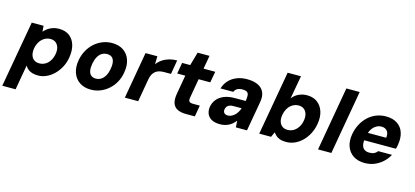

<svg xmlns="http://www.w3.org/2000/svg" viewBox="-88 -1294 4514 2088"><g transform="rotate(15 2169.5 -250.0)"><path d="M-16 220 116 -526H249L254 -461Q272 -482 296.5 -499.5Q321 -517 352 -527.5Q383 -538 421 -538Q495 -538 541 -502Q587 -466 604.5 -403.5Q622 -341 608 -262Q598 -203 571 -153Q544 -103 506 -66Q468 -29 422.5 -8.5Q377 12 330 12Q293 12 264 3.5Q235 -5 215.5 -21.5Q196 -38 183 -60L134 220ZM309 -119Q344 -119 374.5 -136Q405 -153 426 -185.5Q447 -218 455 -262Q463 -307 452.5 -339.5Q442 -372 418.5 -389.5Q395 -407 360 -407Q325 -407 294.5 -389.5Q264 -372 242.5 -339.5Q221 -307 213 -263Q206 -218 215.5 -186Q225 -154 249 -136.5Q273 -119 309 -119Z M923 12Q848 12 796 -23Q744 -58 722 -120.5Q700 -183 714 -263Q725 -324 752.5 -374Q780 -424 820.5 -460.5Q861 -497 912 -517.5Q963 -538 1019 -538Q1096 -538 1147.5 -503Q1199 -468 1220.5 -406Q1242 -344 1228 -263Q1218 -202 1190.5 -152Q1163 -102 1122 -65.5Q1081 -29 1030.5 -8.5Q980 12 923 12ZM946 -118Q978 -118 1004 -134.5Q1030 -151 1048.5 -183Q1067 -215 1075 -263Q1084 -311 1077.5 -343.5Q1071 -376 1050.5 -392Q1030 -408 997 -408Q965 -408 938.5 -392Q912 -376 894 -343.5Q876 -311 867 -263Q859 -215 865.5 -183Q872 -151 892.5 -134.5Q913 -118 946 -118Z M1305 0 1397 -526H1530L1528 -436Q1554 -470 1588 -492.5Q1622 -515 1662.5 -526.5Q1703 -538 1750 -538L1723 -379H1644Q1618 -379 1594.5 -373.5Q1571 -368 1552 -354Q1533 -340 1519.5 -316.5Q1506 -293 1500 -257L1455 0Z M1992 0Q1938 0 1899.5 -17.5Q1861 -35 1845 -75Q1829 -115 1840 -184L1878 -401H1787L1809 -526H1900L1943 -677H2077L2050 -526H2182L2159 -401H2028L1990 -182Q1985 -152 1996 -139.5Q2007 -127 2040 -127H2115L2093 0Z M2378 12Q2317 12 2280.5 -9.5Q2244 -31 2230.5 -67Q2217 -103 2224 -146Q2233 -192 2262 -228Q2291 -264 2341.5 -284.5Q2392 -305 2465 -305H2584Q2590 -344 2588.5 -368.5Q2587 -393 2571 -405Q2555 -417 2517 -417Q2484 -417 2461 -404.5Q2438 -392 2428 -366H2284Q2299 -418 2334 -456.5Q2369 -495 2421.5 -516.5Q2474 -538 2539 -538Q2612 -538 2661 -515Q2710 -492 2730.5 -446.5Q2751 -401 2739 -335L2680 0H2555L2550 -74Q2535 -55 2517.5 -39Q2500 -23 2478 -11.5Q2456 0 2431 6Q2406 12 2378 12ZM2435 -102Q2456 -102 2475 -110.5Q2494 -119 2510.5 -134Q2527 -149 2539.5 -169.5Q2552 -190 2561 -215V-217H2467Q2443 -217 2425.5 -210Q2408 -203 2398.5 -190Q2389 -177 2385 -160Q2381 -132 2395 -117Q2409 -102 2435 -102Z M3122 12Q3079 12 3050.5 1.5Q3022 -9 3005 -25.5Q2988 -42 2978 -58L2951 0H2818L2945 -720H3095L3048 -459Q3081 -501 3124.5 -519.5Q3168 -538 3214 -538Q3284 -538 3331 -502.5Q3378 -467 3397.5 -405.5Q3417 -344 3403 -265Q3393 -206 3367 -155.5Q3341 -105 3303.5 -67.5Q3266 -30 3220 -9Q3174 12 3122 12ZM3104 -119Q3139 -119 3169 -136Q3199 -153 3220.5 -185.5Q3242 -218 3250 -262Q3258 -307 3247.5 -339.5Q3237 -372 3213 -389.5Q3189 -407 3155 -407Q3119 -407 3088.5 -389.5Q3058 -372 3037 -339.5Q3016 -307 3008 -263Q3000 -218 3010 -186Q3020 -154 3044 -136.5Q3068 -119 3104 -119Z M3480 0 3606 -720H3756L3630 0Z M4007 12Q3930 12 3878 -22Q3826 -56 3804 -117Q3782 -178 3796 -257Q3807 -318 3834 -369.5Q3861 -421 3901.5 -459Q3942 -497 3993 -517.5Q4044 -538 4103 -538Q4181 -538 4231.5 -504Q4282 -470 4301 -410.5Q4320 -351 4307 -274Q4306 -264 4303 -251.5Q4300 -239 4296 -226H3896L3912 -314H4163Q4168 -347 4159.5 -370Q4151 -393 4131.5 -405.5Q4112 -418 4083 -418Q4052 -418 4024 -401.5Q3996 -385 3975.5 -352.5Q3955 -320 3946 -270L3941 -241Q3935 -202 3941.5 -172.5Q3948 -143 3969.5 -126.5Q3991 -110 4027 -110Q4063 -110 4083 -121Q4103 -132 4118 -151H4272Q4249 -106 4209 -68.5Q4169 -31 4118 -9.5Q4067 12 4007 12Z"/></g></svg>

Font: DM Sans 9pt Black
Style: Italic
Weight: 900
Italic angle: -10°
Version: Version 4.004;gftools[0.9.30]